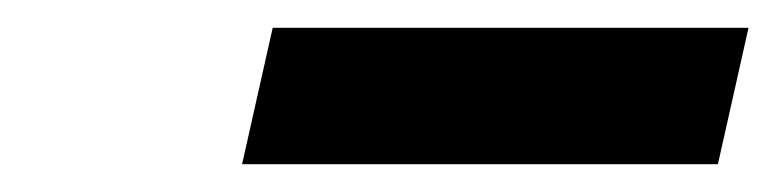

<svg xmlns="http://www.w3.org/2000/svg" viewBox="-20 -692 558 138"><path d="M518 -672 496 -574H154L176 -672Z"/></svg>

Font: Prodigy Sans SemiBold
Style: Italic
Weight: 600
Italic angle: -13°
Designer: Wei Huang
Foundry: Wei Huang
Version: Version 1.003; ttfautohint (v1.8.3)